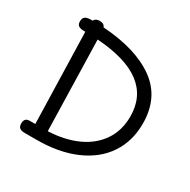

<svg xmlns="http://www.w3.org/2000/svg" viewBox="-159 -869 1005 1014"><g transform="rotate(30 343.5 -362.5)"><path d="M635 -361Q635 -254 581.5 -174Q528 -94 427.5 -50.5Q327 -7 191 -7H120Q98 -7 88 -15Q78 -23 78 -42Q78 -76 110 -76H144L129 -630H122Q100 -630 88.5 -637Q77 -644 77 -663Q77 -684 88.5 -692Q100 -700 122 -700H133Q142 -718 167 -718Q194 -718 201 -698Q404 -685 519.5 -602.5Q635 -520 635 -361ZM559 -361Q559 -603 206 -627L220 -76Q320 -80 396.5 -114.5Q473 -149 516 -212Q559 -275 559 -361Z"/></g></svg>

Font: Mali
Style: Regular
Weight: 400
Version: Version 1.000; ttfautohint (v1.6)